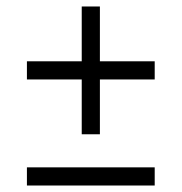

<svg xmlns="http://www.w3.org/2000/svg" viewBox="-20 -567 560 592"><path d="M63 -378H457V-322H63ZM232 -547H288V-153H232ZM63 -51H457V5H63Z"/></svg>

Font: Pathway Extreme SemiCondensed Light
Style: Regular
Weight: 300
Width: 4
Version: Version 1.001;gftools[0.9.26]